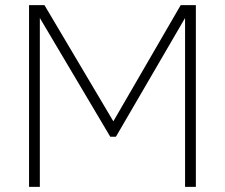

<svg xmlns="http://www.w3.org/2000/svg" viewBox="-20 -727 875 747"><path d="M93 0V-707H153L421 -255L683 -707H742V0H700V-657L431 -195H409L135 -657V0Z"/></svg>

Font: Onest Thin
Style: Regular
Weight: 250
Designer: Dmitri Voloshin, Andrey Kudryavtsev
Foundry: Dmitri Voloshin, Andrey Kudryavtsev
Version: Version 1.000;gftools[0.9.33]